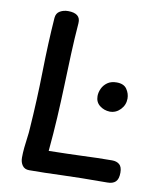

<svg xmlns="http://www.w3.org/2000/svg" viewBox="-86 -843 755 916"><g transform="rotate(10 291.0 -385.0)"><path d="M111 -732Q113 -755 130.5 -765Q148 -775 170 -775Q200 -775 215 -763Q230 -751 228 -726Q222 -651 219 -576Q216 -501 213.5 -424Q211 -347 206.5 -267Q202 -187 194 -102Q242 -103 282.5 -104Q323 -105 359 -106.5Q395 -108 429.5 -109Q464 -110 500 -110Q522 -110 535.5 -98.5Q549 -87 549 -59Q549 -28 535.5 -15Q522 -2 496 -2Q425 -2 371.5 -1Q318 0 274.5 1.5Q231 3 194 4Q157 5 118 5Q96 5 85 -10.5Q74 -26 74 -48Q74 -71 76.5 -96.5Q79 -122 82.5 -146.5Q86 -171 87 -192Q97 -333 99.5 -471Q102 -609 111 -732ZM448 -337Q420 -338 399 -354.5Q378 -371 378 -400Q378 -418 386.5 -436.5Q395 -455 412.5 -467.5Q430 -480 457 -480Q492 -480 506.5 -458.5Q521 -437 521 -413Q521 -382 499.5 -359.5Q478 -337 448 -337Z"/></g></svg>

Font: Playpen Sans Medium
Style: Regular
Weight: 500
Designer: Laura Meseguer, Veronika Burian, José Scaglione
Foundry: TypeTogether
Version: Version 1.001